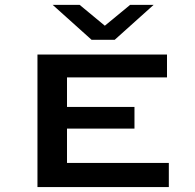

<svg xmlns="http://www.w3.org/2000/svg" viewBox="-20 -758 792 778"><path d="M302.7 -738.3 404.8 -653.8 507.3 -738.3H602.5L444.8 -596.7H351.1L193.4 -738.3ZM664.1 0H131.8V-537.1H656.7V-444.3H251.5V-324.7H524.9V-236.8H251.5V-97.7H664.1Z"/></svg>

Font: Squarish Sans CT
Style: RegularSC
Weight: 400
Version: Version 0.9